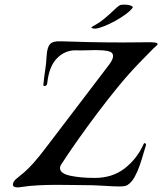

<svg xmlns="http://www.w3.org/2000/svg" viewBox="-20 -815 703 832"><path d="M56 -3Q36 -3 36 -15Q36 -23 42 -31Q48 -39 53 -42Q68 -54 84.5 -68Q101 -82 125 -108.5Q149 -135 185 -183L453 -535Q470 -558 470 -572Q470 -589 448.5 -593.5Q427 -598 395 -598Q375 -598 352.5 -597Q330 -596 307 -597Q261 -597 227 -562.5Q193 -528 185 -457Q184 -444 175.5 -442.5Q167 -441 168 -448Q172 -488 176 -512.5Q180 -537 182 -572Q184 -609 196.5 -623.5Q209 -638 246 -636Q296 -634 369 -632.5Q442 -631 512 -631Q544 -631 574.5 -631.5Q605 -632 628 -632Q641 -632 652 -630.5Q663 -629 663 -624Q663 -621 656 -615Q645 -606 632 -592Q619 -578 587 -546Q540 -498 492.5 -440Q445 -382 401.5 -324Q358 -266 324 -218Q290 -170 270.5 -140.5Q251 -111 251 -111Q240 -97 240 -87Q240 -63 284.5 -53.5Q329 -44 391 -44Q467 -44 520.5 -85.5Q574 -127 603 -192Q605 -195 606 -195Q609 -195 611.5 -191.5Q614 -188 612 -184Q608 -173 601.5 -149.5Q595 -126 585.5 -98.5Q576 -71 563 -47.5Q550 -24 532 -13Q523 -7 497 -7Q472 -7 429 -10Q386 -13 327 -13Q307 -13 280 -13.5Q253 -14 224 -14Q185 -14 146 -12Q107 -10 75 -5Q69 -4 64.5 -3.5Q60 -3 56 -3ZM390 -691Q385 -691 380.5 -692.5Q376 -694 376 -696Q376 -697 384 -702Q412 -717 434.5 -736Q457 -755 473.5 -771Q490 -787 497 -791Q502 -794 508 -794.5Q514 -795 520 -795Q536 -795 547 -790.5Q558 -786 555 -782Q545 -768 524.5 -753Q504 -738 479.5 -724.5Q455 -711 432.5 -702Q410 -693 395 -691Z"/></svg>

Font: Kings
Style: Regular
Weight: 400
Designer: Robert E. Leuschke
Foundry: Robert E. Leuschke
Version: Version 1.010; ttfautohint (v1.8.3)